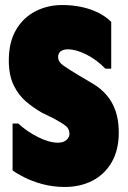

<svg xmlns="http://www.w3.org/2000/svg" viewBox="-20 -731 507 763"><path d="M452 -204Q452 -135 424 -86.5Q396 -38 347.5 -13Q299 12 238 12Q190 12 148 0.5Q106 -11 75 -27Q44 -43 30 -54V-240H53Q86 -209 130.5 -186.5Q175 -164 210 -164Q225 -164 235 -169Q245 -174 250.5 -182Q256 -190 256 -199Q256 -219 241.5 -230.5Q227 -242 194 -260L147 -283Q115 -301 84.5 -326.5Q54 -352 34.5 -392Q15 -432 15 -491Q15 -563 43.5 -612Q72 -661 120.5 -686Q169 -711 227 -711Q267 -711 303 -703.5Q339 -696 369.5 -681Q400 -666 422 -644V-458H399Q364 -494 323 -514.5Q282 -535 249 -535Q233 -535 222 -527.5Q211 -520 211 -504Q211 -485 232.5 -470Q254 -455 294 -431L348 -399Q382 -379 405 -351.5Q428 -324 440 -288Q452 -252 452 -204Z"/></svg>

Font: Phudu Light Black
Style: Regular
Weight: 900
Version: Version 1.005;gftools[0.9.23]